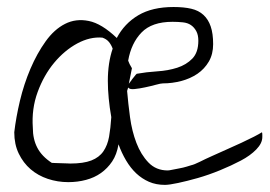

<svg xmlns="http://www.w3.org/2000/svg" viewBox="-20 -516 765 545"><path d="M20.5 -140.6Q25.4 -182.6 36.6 -230Q47.9 -277.3 66.4 -320.8Q85 -364.3 109.4 -398.4Q133.8 -432.6 164.6 -448.2Q195.3 -463.9 231.9 -456.5Q268.6 -449.2 311.5 -408.2Q333 -449.2 372.6 -472.7Q412.1 -496.1 472.7 -496.1Q502 -496.1 522.9 -491.2Q543.9 -486.3 557.6 -473.6Q571.3 -460.9 578.1 -440.9Q585 -420.9 585 -390.6Q585 -362.3 572.8 -341.3Q560.5 -320.3 540.5 -306.6Q520.5 -293 494.6 -286.1Q468.8 -279.3 442.4 -279.3Q436.5 -279.3 422.4 -275.4Q408.2 -271.5 392.1 -268.1Q376 -264.6 361.8 -263.2Q347.7 -261.7 343.8 -267.6L340.8 -257.8Q343.8 -222.7 349.1 -183.1Q354.5 -143.6 367.2 -110.4Q379.9 -77.1 401.4 -54.7Q422.9 -32.2 456.1 -32.2Q460 -32.2 469.2 -34.2Q478.5 -36.1 489.3 -38.1Q500 -40 509.8 -43Q519.5 -45.9 522.5 -46.9Q531.2 -48.8 546.9 -56.6Q562.5 -64.5 582 -73.2Q601.6 -82 623.5 -91.8Q645.5 -101.6 665.5 -110.8Q685.5 -120.1 700.7 -127.9Q715.8 -135.7 723.6 -140.6Q724.6 -138.7 724.6 -133.3Q724.6 -127.9 724.6 -127Q724.6 -109.4 707.5 -91.8Q690.4 -74.2 663.6 -60.1Q636.7 -45.9 604.5 -32.7Q572.3 -19.5 541.5 -10.7Q510.7 -2 485.4 3.4Q460 8.8 448.2 8.8Q422.9 8.8 402.8 0Q382.8 -8.8 366.7 -23.9Q350.6 -39.1 337.9 -60.5Q325.2 -82 316.4 -106.4Q311.5 -77.1 298.3 -57.6Q285.2 -38.1 266.6 -24.9Q248 -11.7 224.1 -5.4Q200.2 1 173.8 1Q143.6 1 115.7 -8.3Q87.9 -17.6 66.9 -35.6Q45.9 -53.7 33.2 -80.1Q20.5 -106.4 20.5 -140.6ZM286.1 -286.1Q286.1 -337.9 299.8 -377.9Q295.9 -388.7 289.1 -397Q282.2 -405.3 270.5 -409.2Q235.4 -412.1 199.2 -392.6Q163.1 -373 133.8 -337.9Q104.5 -302.7 86.9 -254.9Q69.3 -207 73.2 -153.3Q73.2 -121.1 85.9 -96.7Q98.6 -72.3 127 -53.7Q129.9 -53.7 137.7 -53.2Q145.5 -52.7 153.8 -52.7Q162.1 -52.7 169.9 -52.2Q177.7 -51.8 179.7 -51.8Q216.8 -51.8 239.3 -60.5Q261.7 -69.3 273.4 -86.4Q285.2 -103.5 289.6 -127.9Q293.9 -152.3 295.9 -183.6Q291 -210.9 288.6 -236.8Q286.1 -262.7 286.1 -286.1ZM345.7 -278.3 351.6 -286.1Q355.5 -292 359.4 -296.4Q363.3 -300.8 365.2 -303.7L368.2 -306.6Q395.5 -311.5 426.3 -313.5Q457 -315.4 482.9 -323.7Q508.8 -332 525.9 -349.6Q543 -367.2 543 -400.4Q543 -417 537.1 -427.7Q531.2 -438.5 522 -444.8Q512.7 -451.2 499 -452.6Q485.4 -454.1 469.7 -454.1Q411.1 -454.1 381.8 -423.8Q352.5 -393.6 343.8 -343.8Q346.7 -335 354.5 -322.3Z"/></svg>

Font: The Girl Next Door
Style: Regular
Weight: 400
Designer: Kimberly Geswein
Foundry: Kimberly Geswein
Version: Version 1.002 2010